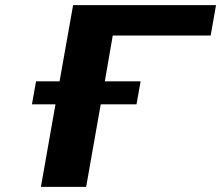

<svg xmlns="http://www.w3.org/2000/svg" viewBox="-20 -731 865 751"><path d="M514 -323 530 -413H390L421 -592H804L825 -711H266L213 -413H121L105 -323H197L140 0H317L374 -323Z"/></svg>

Font: Asimov
Style: XWidIt
Weight: 500
Designer: Google
Version: Version 2.000980; 2014